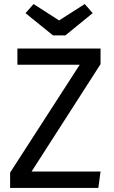

<svg xmlns="http://www.w3.org/2000/svg" viewBox="-20 -929 562 949"><path d="M477 -612 136 -81H477L466 0H30V-76L374 -609H66V-689H477ZM438 -864 303 -754H242L106 -864L146 -909L272 -828L399 -909Z"/></svg>

Font: Statis Sans
Style: Regular
Weight: 400
Designer: bBox Type GmbH
Foundry: bBox Type GmbH
Version: Version 1.000